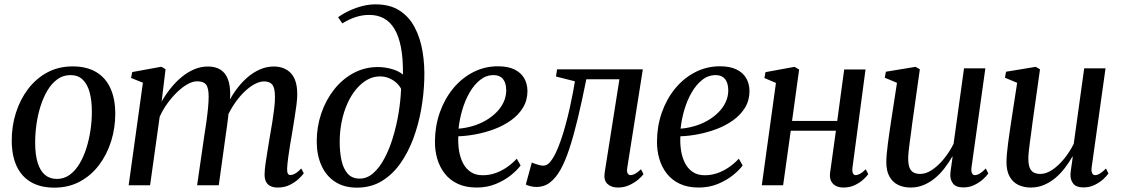

<svg xmlns="http://www.w3.org/2000/svg" viewBox="-20 -851 5148 882"><path d="M313.5 -546Q378 -546 421.5 -520.2Q465 -494.5 487.2 -445.8Q509.5 -397 509.5 -328Q509.5 -263 490.5 -202.2Q471.5 -141.5 435.2 -93.2Q399 -45 347 -17Q295 11 230 11Q166 11 122.2 -14.5Q78.5 -40 56.2 -88.5Q34 -137 34 -204.5Q33.5 -270.5 52.8 -331.8Q72 -393 108.5 -441.5Q145 -490 196.8 -518Q248.5 -546 313.5 -546ZM303.5 -506Q270 -506 243.8 -487Q217.5 -468 198.2 -435.8Q179 -403.5 166.2 -363.2Q153.5 -323 147.5 -280Q141.5 -237 141.5 -196.5Q141.5 -140 153.2 -102.8Q165 -65.5 187.2 -47.2Q209.5 -29 241 -29Q274 -29 300 -47.8Q326 -66.5 345.2 -98.8Q364.5 -131 377 -171Q389.5 -211 395.8 -253.8Q402 -296.5 402 -336.5Q402 -389 391.8 -426.8Q381.5 -464.5 360 -485.2Q338.5 -506 303.5 -506Z M740.5 -533 722.5 -384.5Q741 -417 764.5 -446.2Q788 -475.5 815.5 -498Q843 -520.5 873.2 -533Q903.5 -545.5 934.5 -545.5Q970 -545.5 992.8 -531Q1015.5 -516.5 1026.8 -487.5Q1038 -458.5 1037.5 -414Q1037.5 -407.5 1036.5 -397.2Q1035.5 -387 1034 -374.5Q1032.5 -362 1030.5 -348.5L1017 -354.5Q1035.5 -397 1060 -432Q1084.5 -467 1113.2 -492.5Q1142 -518 1173.5 -531.8Q1205 -545.5 1237.5 -545.5Q1287.5 -545.5 1316.5 -514.5Q1345.5 -483.5 1345.5 -418Q1345.5 -398 1341.8 -368.2Q1338 -338.5 1332.5 -305.2Q1327 -272 1322 -240.5Q1317 -212 1312 -181.8Q1307 -151.5 1303.5 -124.2Q1300 -97 1299 -77.5Q1298.5 -61.5 1302 -54.2Q1305.5 -47 1314 -47Q1324 -47 1336 -53.8Q1348 -60.5 1364 -77L1375.5 -55Q1368 -44 1351.5 -28.8Q1335 -13.5 1311 -1.5Q1287 10.5 1256 10.5Q1235.5 10.5 1221.8 3.5Q1208 -3.5 1201.5 -17.2Q1195 -31 1195.5 -51Q1195.5 -68.5 1199.5 -97.5Q1203.5 -126.5 1209.2 -160.2Q1215 -194 1220 -226Q1225.5 -256.5 1230.8 -289.5Q1236 -322.5 1239.8 -353.2Q1243.5 -384 1243 -407.5Q1243 -446.5 1231.2 -461.8Q1219.5 -477 1192.5 -477Q1172 -477 1147.2 -463.2Q1122.5 -449.5 1097.5 -424.2Q1072.5 -399 1050.5 -364.5Q1028.5 -330 1012.5 -289L1032 -353.5Q1030.5 -334 1028 -312.2Q1025.5 -290.5 1022.5 -269Q1019.5 -247.5 1016.5 -227.5L985 0H885.5L918 -224.5Q923 -255.5 927.8 -289Q932.5 -322.5 935.5 -353.2Q938.5 -384 938.5 -407Q938.5 -447 926.8 -462.2Q915 -477.5 886 -477.5Q865.5 -477.5 842 -464.5Q818.5 -451.5 794.5 -428.5Q770.5 -405.5 749.2 -376.2Q728 -347 713.5 -314.5L669.5 0H571L636.5 -471L582 -493L587.5 -520L721.5 -544.5Z M1619.5 11Q1560.5 11 1519.2 -16Q1478 -43 1456.5 -91Q1435 -139 1435 -201.5Q1435 -269 1456 -330.5Q1477 -392 1515 -440Q1553 -488 1604.2 -515.5Q1655.5 -543 1716 -543Q1749.5 -543 1781.2 -533.5Q1813 -524 1831 -508.5Q1832 -580 1822.2 -631.8Q1812.5 -683.5 1792.8 -717Q1773 -750.5 1743.8 -766.5Q1714.5 -782.5 1676 -782.5Q1645.5 -782.5 1615.8 -773.2Q1586 -764 1552.5 -743.5L1533 -772Q1558.5 -790 1587.8 -803.2Q1617 -816.5 1646.8 -823.8Q1676.5 -831 1705 -831Q1771.5 -831 1815.5 -802.5Q1859.5 -774 1885.2 -725Q1911 -676 1921.2 -613.8Q1931.5 -551.5 1929 -484.5Q1927 -418 1914.8 -348.5Q1902.5 -279 1878.8 -215Q1855 -151 1819 -100Q1783 -49 1733.5 -19Q1684 11 1619.5 11ZM1632.5 -30.5Q1666.5 -30.5 1695 -55.8Q1723.5 -81 1746.2 -123.8Q1769 -166.5 1785.2 -220.2Q1801.5 -274 1811 -331.8Q1820.5 -389.5 1822.5 -443Q1814 -459.5 1799.2 -472.2Q1784.5 -485 1765.5 -492.5Q1746.5 -500 1725 -500Q1694.5 -500 1667 -484.5Q1639.5 -469 1616.2 -441.2Q1593 -413.5 1576 -375.8Q1559 -338 1549.8 -293.2Q1540.5 -248.5 1540.5 -199.5Q1540.5 -151.5 1549 -113.2Q1557.5 -75 1577.5 -52.8Q1597.5 -30.5 1632.5 -30.5Z M2371.5 -91Q2357 -70.5 2327.8 -46.8Q2298.5 -23 2258.2 -6.2Q2218 10.5 2169.5 10.5Q2119 10.5 2082.5 -6.8Q2046 -24 2022.8 -54Q1999.5 -84 1988.5 -122.2Q1977.5 -160.5 1978 -202Q1978.5 -271.5 2000.2 -333.8Q2022 -396 2061 -443.8Q2100 -491.5 2152.8 -519Q2205.5 -546.5 2267.5 -546.5Q2313 -546.5 2343 -532Q2373 -517.5 2387.8 -492Q2402.5 -466.5 2403 -433.5Q2403 -390 2382.5 -356.5Q2362 -323 2327.8 -298.5Q2293.5 -274 2251.8 -258.2Q2210 -242.5 2166.5 -234.2Q2123 -226 2085.5 -225Q2083.5 -192 2088.5 -160Q2093.5 -128 2106.5 -102.2Q2119.5 -76.5 2142 -61.2Q2164.5 -46 2197 -46Q2227.5 -46 2255 -55.5Q2282.5 -65 2307.5 -82Q2332.5 -99 2354 -122ZM2248 -506Q2213.5 -506 2185.8 -484Q2158 -462 2137.2 -426Q2116.5 -390 2103.8 -346.8Q2091 -303.5 2086.5 -260Q2119.5 -262.5 2151.5 -272Q2183.5 -281.5 2211.2 -297.5Q2239 -313.5 2260.2 -334.8Q2281.5 -356 2293.5 -381.8Q2305.5 -407.5 2305.5 -436.5Q2305 -471 2290.2 -488.5Q2275.5 -506 2248 -506Z M2861.5 -80.5Q2858.5 -61 2863.8 -53.8Q2869 -46.5 2876 -46.5Q2885.5 -46.5 2897.2 -52.5Q2909 -58.5 2924.5 -73.5L2936 -51Q2928 -39.5 2910.5 -25Q2893 -10.5 2869.5 0Q2846 10.5 2818.5 10.5Q2787.5 10.5 2769.8 -6.8Q2752 -24 2758 -60L2825.5 -487H2673.5Q2653 -385 2633.8 -305.2Q2614.5 -225.5 2595.2 -167.2Q2576 -109 2554.5 -71Q2533 -33 2506.2 -12.5Q2479.5 8 2444 8Q2430.5 8 2414.5 3.8Q2398.5 -0.5 2395.5 -3.5L2423 -104.5Q2426 -103 2435.2 -99.5Q2444.5 -96 2455.8 -93Q2467 -90 2476.5 -90Q2493 -90 2507.5 -107.5Q2522 -125 2534.8 -152.5Q2547.5 -180 2558.2 -212Q2569 -244 2577 -273.5Q2588 -313 2596.8 -352.5Q2605.5 -392 2611.8 -425Q2618 -458 2621 -477.5L2534 -499.5L2539 -532.5H2933Z M3391.5 -91Q3377 -70.5 3347.8 -46.8Q3318.5 -23 3278.2 -6.2Q3238 10.5 3189.5 10.5Q3139 10.5 3102.5 -6.8Q3066 -24 3042.8 -54Q3019.5 -84 3008.5 -122.2Q2997.5 -160.5 2998 -202Q2998.5 -271.5 3020.2 -333.8Q3042 -396 3081 -443.8Q3120 -491.5 3172.8 -519Q3225.5 -546.5 3287.5 -546.5Q3333 -546.5 3363 -532Q3393 -517.5 3407.8 -492Q3422.5 -466.5 3423 -433.5Q3423 -390 3402.5 -356.5Q3382 -323 3347.8 -298.5Q3313.5 -274 3271.8 -258.2Q3230 -242.5 3186.5 -234.2Q3143 -226 3105.5 -225Q3103.5 -192 3108.5 -160Q3113.5 -128 3126.5 -102.2Q3139.5 -76.5 3162 -61.2Q3184.5 -46 3217 -46Q3247.5 -46 3275 -55.5Q3302.5 -65 3327.5 -82Q3352.5 -99 3374 -122ZM3268 -506Q3233.5 -506 3205.8 -484Q3178 -462 3157.2 -426Q3136.5 -390 3123.8 -346.8Q3111 -303.5 3106.5 -260Q3139.5 -262.5 3171.5 -272Q3203.5 -281.5 3231.2 -297.5Q3259 -313.5 3280.2 -334.8Q3301.5 -356 3313.5 -381.8Q3325.5 -407.5 3325.5 -436.5Q3325 -471 3310.2 -488.5Q3295.5 -506 3268 -506Z M3896 -80.5Q3894 -62 3898.5 -54.2Q3903 -46.5 3910 -46.5Q3919 -46.5 3930.5 -52.5Q3942 -58.5 3957 -73.5L3968.5 -51Q3961.5 -40.5 3945.5 -26Q3929.5 -11.5 3906.5 -0.5Q3883.5 10.5 3854.5 10.5Q3835.5 10.5 3820.5 3.2Q3805.5 -4 3797.8 -19.5Q3790 -35 3793.5 -59.5L3820 -250.5H3612.5L3577.5 0H3479.5L3544.5 -470L3491.5 -492.5L3496.5 -519.5L3630 -544L3651 -531.5L3618.5 -295.5H3826L3858 -532H3956Z M4163 10.5Q4130.5 10.5 4105.5 -1.8Q4080.5 -14 4066 -39.8Q4051.5 -65.5 4051.5 -107Q4051.5 -122 4053.5 -145Q4055.5 -168 4059 -194Q4062.5 -220 4066 -244Q4069.5 -268 4072 -285L4100.5 -470.5L4044.5 -494L4049.5 -521.5L4186 -544L4205.5 -532.5L4170.5 -284Q4168.5 -264.5 4165.2 -242.2Q4162 -220 4159 -197.5Q4156 -175 4154 -155.5Q4152 -136 4152 -122.5Q4152 -96 4158.2 -80.5Q4164.5 -65 4177 -58.5Q4189.5 -52 4207.5 -52Q4234 -52 4262.2 -71Q4290.5 -90 4316.2 -121.5Q4342 -153 4360.5 -190.5L4408.5 -537H4506.5L4443 -83.5Q4440.5 -65.5 4444.8 -56Q4449 -46.5 4458.5 -46.5Q4468.5 -46.5 4480.8 -53.8Q4493 -61 4508.5 -77L4520 -54Q4513 -43.5 4496.5 -28.2Q4480 -13 4456.5 -1.5Q4433 10 4405 10Q4372 10 4358.2 -7.5Q4344.5 -25 4345.5 -50Q4345.5 -53 4346.5 -62.5Q4347.5 -72 4349.5 -84.5Q4351.5 -97 4353.2 -109.8Q4355 -122.5 4356 -132L4355 -132.5Q4339 -104.5 4319.2 -78.8Q4299.5 -53 4275.5 -33Q4251.5 -13 4223.2 -1.2Q4195 10.5 4163 10.5Z M4715 10.5Q4682.5 10.5 4657.5 -1.8Q4632.5 -14 4618 -39.8Q4603.5 -65.5 4603.5 -107Q4603.5 -122 4605.5 -145Q4607.5 -168 4611 -194Q4614.5 -220 4618 -244Q4621.5 -268 4624 -285L4652.5 -470.5L4596.5 -494L4601.5 -521.5L4738 -544L4757.5 -532.5L4722.5 -284Q4720.5 -264.5 4717.2 -242.2Q4714 -220 4711 -197.5Q4708 -175 4706 -155.5Q4704 -136 4704 -122.5Q4704 -96 4710.2 -80.5Q4716.5 -65 4729 -58.5Q4741.5 -52 4759.5 -52Q4786 -52 4814.2 -71Q4842.5 -90 4868.2 -121.5Q4894 -153 4912.5 -190.5L4960.5 -537H5058.5L4995 -83.5Q4992.5 -65.5 4996.8 -56Q5001 -46.5 5010.5 -46.5Q5020.5 -46.5 5032.8 -53.8Q5045 -61 5060.5 -77L5072 -54Q5065 -43.5 5048.5 -28.2Q5032 -13 5008.5 -1.5Q4985 10 4957 10Q4924 10 4910.2 -7.5Q4896.5 -25 4897.5 -50Q4897.5 -53 4898.5 -62.5Q4899.5 -72 4901.5 -84.5Q4903.5 -97 4905.2 -109.8Q4907 -122.5 4908 -132L4907 -132.5Q4891 -104.5 4871.2 -78.8Q4851.5 -53 4827.5 -33Q4803.5 -13 4775.2 -1.2Q4747 10.5 4715 10.5Z"/></svg>

Font: Merriweather 72pt
Style: Italic
Weight: 400
Italic angle: -7.8°
Version: Version 2.101